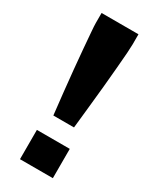

<svg xmlns="http://www.w3.org/2000/svg" viewBox="-181 -738 639 789"><g transform="rotate(30 138.5 -344.0)"><path d="M92 -224Q86 -275 80.5 -328Q75 -381 70 -431Q65 -481 61.5 -524.5Q58 -568 55.5 -598Q53 -628 53 -640V-688H228V-640Q228 -628 226 -598Q224 -568 220 -524.5Q216 -481 211.5 -431Q207 -381 201 -328Q195 -275 190 -224ZM63 0V-139H219V0Z"/></g></svg>

Font: Saira Condensed ExtraBold
Style: Regular
Weight: 800
Width: 3
Designer: Hector Gatti with collaboration of the Omnibus-Type team
Foundry: Omnibus-Type
Version: Version 1.101